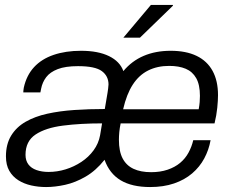

<svg xmlns="http://www.w3.org/2000/svg" viewBox="-20 -743 933 775"><path d="M166 12Q135 12 106 5.5Q77 -1 54 -15.5Q31 -30 17.5 -53.5Q4 -77 4 -112Q4 -161 25 -195.5Q46 -230 83.5 -251.5Q121 -273 171 -284Q221 -295 280 -299Q339 -303 403 -303L414 -368Q415 -375 416.5 -385.5Q418 -396 418 -402Q418 -436 391 -456Q364 -476 295 -476Q244 -476 213 -464Q182 -452 166.5 -431.5Q151 -411 146 -385L143 -370H74Q74 -372 74.5 -378Q75 -384 76 -389Q87 -439 117.5 -472Q148 -505 196.5 -521.5Q245 -538 307 -538Q376 -538 420 -516.5Q464 -495 478 -456Q512 -497 560 -517.5Q608 -538 669 -538Q731 -538 773.5 -517.5Q816 -497 838 -457Q860 -417 860 -359Q860 -338 857 -308Q854 -278 846 -245H467Q463 -226 461.5 -209.5Q460 -193 460 -179Q460 -132 475 -103.5Q490 -75 519 -61.5Q548 -48 590 -48Q627 -48 656.5 -58Q686 -68 707 -85.5Q728 -103 741 -127Q754 -151 760 -177H830Q823 -138 804.5 -103.5Q786 -69 755.5 -43Q725 -17 682.5 -2.5Q640 12 586 12Q513 12 467.5 -15Q422 -42 402 -98Q367 -54 325.5 -30Q284 -6 243 3Q202 12 166 12ZM176 -49Q211 -49 245 -59.5Q279 -70 308.5 -89.5Q338 -109 358 -136.5Q378 -164 384 -197L392 -245Q305 -245 234.5 -236Q164 -227 123.5 -200Q83 -173 83 -118Q83 -95 94.5 -79.5Q106 -64 127.5 -56.5Q149 -49 176 -49ZM477 -302H782Q785 -318 786 -331Q787 -344 787 -356Q787 -401 772 -427.5Q757 -454 729.5 -465.5Q702 -477 663 -477Q615 -477 578 -458.5Q541 -440 516 -401.5Q491 -363 477 -302ZM478 -591 589 -723H678V-720L545 -591Z"/></svg>

Font: Archivo SemiBold Light
Style: Italic
Weight: 300
Italic angle: -10°
Version: Version 2.001